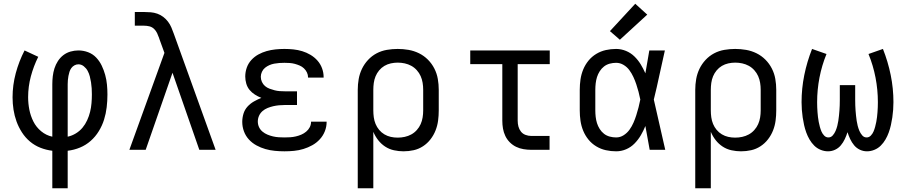

<svg xmlns="http://www.w3.org/2000/svg" viewBox="-20 -799 4840 1024"><path d="M259 205V5Q226 1 195.5 -11Q165 -23 140 -44Q115 -65 97 -93Q79 -121 68 -151.5Q57 -182 52 -214.5Q47 -247 47 -280Q47 -345 64 -408.5Q81 -472 111 -530L184 -496Q159 -446 144.5 -391.5Q130 -337 130 -281Q130 -247 136.5 -214Q143 -181 158 -151Q173 -121 199.5 -99Q226 -77 259 -70V-350Q259 -371 261.5 -392.5Q264 -414 270.5 -434.5Q277 -455 289 -473.5Q301 -492 318 -505Q335 -518 356 -524Q377 -530 398 -530Q425 -530 450 -520.5Q475 -511 493 -492Q511 -473 522.5 -449Q534 -425 541 -399.5Q548 -374 550.5 -347.5Q553 -321 553 -295Q553 -261 549 -227Q545 -193 535 -161Q525 -129 507 -99.5Q489 -70 463.5 -47.5Q438 -25 406.5 -12Q375 1 341 5V205ZM341 -70Q364 -75 384.5 -87.5Q405 -100 420 -118Q435 -136 445 -158Q455 -180 460.5 -202.5Q466 -225 468 -248.5Q470 -272 470 -296Q470 -312 469 -328Q468 -344 465.5 -360Q463 -376 459 -391.5Q455 -407 447.5 -421Q440 -435 427 -445.5Q414 -456 398 -456Q387 -456 377 -450.5Q367 -445 360.5 -436Q354 -427 350.5 -416Q347 -405 345 -394Q343 -383 342 -372Q341 -361 341 -350Z M670 0 857 -517 829 -594Q829 -594 829 -594Q829 -594 829 -595Q824 -609 818 -622Q812 -635 801.5 -645Q791 -655 777 -658.5Q763 -662 748 -662H699V-735H748Q766 -735 784 -733.5Q802 -732 819 -726Q836 -720 850.5 -709Q865 -698 876 -683.5Q887 -669 894 -652.5Q901 -636 907 -619L1130 0H1043L900 -411L757 0Z M1497 8Q1472 8 1446 5.5Q1420 3 1395.5 -4Q1371 -11 1348 -23.5Q1325 -36 1307.5 -55Q1290 -74 1281 -98.5Q1272 -123 1272 -149Q1272 -171 1278.5 -192.5Q1285 -214 1300 -230.5Q1315 -247 1334.5 -258Q1354 -269 1374 -277Q1356 -284 1339.5 -294.5Q1323 -305 1311 -319.5Q1299 -334 1293.5 -353Q1288 -372 1288 -391Q1288 -415 1296 -438Q1304 -461 1320.5 -479Q1337 -497 1358 -508.5Q1379 -520 1402 -526.5Q1425 -533 1449 -535.5Q1473 -538 1497 -538Q1521 -538 1545 -535.5Q1569 -533 1592 -526Q1615 -519 1636 -506.5Q1657 -494 1673 -476Q1689 -458 1697.5 -435Q1706 -412 1706 -388Q1706 -387 1706 -386Q1706 -385 1706 -385H1623Q1623 -385 1623 -385.5Q1623 -386 1623 -386Q1623 -400 1617 -412.5Q1611 -425 1601 -434.5Q1591 -444 1578 -449.5Q1565 -455 1552 -458.5Q1539 -462 1525 -463Q1511 -464 1497 -464Q1483 -464 1469.5 -463Q1456 -462 1442.5 -459.5Q1429 -457 1416.5 -451.5Q1404 -446 1393.5 -437.5Q1383 -429 1377 -416Q1371 -403 1371 -390V-389Q1371 -375 1377 -362Q1383 -349 1393.5 -340Q1404 -331 1417.5 -326Q1431 -321 1444.5 -317.5Q1458 -314 1472 -313Q1486 -312 1500 -312H1564V-239H1500Q1484 -239 1468 -237.5Q1452 -236 1437 -232.5Q1422 -229 1407 -223Q1392 -217 1380 -206.5Q1368 -196 1361.5 -181.5Q1355 -167 1355 -151Q1355 -135 1361.5 -121Q1368 -107 1380 -97Q1392 -87 1406.5 -81Q1421 -75 1436 -71.5Q1451 -68 1466.5 -67Q1482 -66 1497 -66Q1513 -66 1528 -67Q1543 -68 1558 -71.5Q1573 -75 1587 -81Q1601 -87 1613 -97Q1625 -107 1632 -120.5Q1639 -134 1639 -150H1722Q1722 -150 1722 -149.5Q1722 -149 1722 -149Q1722 -123 1712.5 -99Q1703 -75 1685.5 -56Q1668 -37 1645.5 -24.5Q1623 -12 1598.5 -4.5Q1574 3 1548.5 5.5Q1523 8 1497 8Z M1888 205V-320Q1888 -349 1893 -377.5Q1898 -406 1910.5 -432Q1923 -458 1943 -479.5Q1963 -501 1988.5 -514.5Q2014 -528 2043 -533Q2072 -538 2101 -538Q2130 -538 2159 -533Q2188 -528 2214.5 -515Q2241 -502 2262 -481Q2283 -460 2296.5 -433.5Q2310 -407 2315 -378Q2320 -349 2320 -320V-210Q2320 -183 2316.5 -156Q2313 -129 2303 -103.5Q2293 -78 2276 -56Q2259 -34 2236 -19Q2213 -4 2186.5 2Q2160 8 2132 8Q2107 8 2081.5 2.5Q2056 -3 2034.5 -17Q2013 -31 1997 -51.5Q1981 -72 1971 -96V205ZM2101 -65Q2120 -65 2138.5 -69Q2157 -73 2173.5 -82Q2190 -91 2203 -105.5Q2216 -120 2223.5 -137Q2231 -154 2234 -172.5Q2237 -191 2237 -210V-320Q2237 -339 2234 -357.5Q2231 -376 2223.5 -393Q2216 -410 2203 -424.5Q2190 -439 2173.5 -448Q2157 -457 2138.5 -461Q2120 -465 2101 -465Q2083 -465 2064.5 -461Q2046 -457 2030 -447.5Q2014 -438 2002 -423.5Q1990 -409 1983 -392Q1976 -375 1973.5 -356.5Q1971 -338 1971 -320V-210Q1971 -192 1973.5 -173.5Q1976 -155 1983 -138Q1990 -121 2002 -106.5Q2014 -92 2030 -82.5Q2046 -73 2064 -69Q2082 -65 2101 -65Z M2813 0Q2793 0 2772 -3.5Q2751 -7 2732.5 -16Q2714 -25 2699 -40Q2684 -55 2675 -74Q2666 -93 2662.5 -113.5Q2659 -134 2659 -155V-457H2488V-530H2912V-457H2741V-155Q2741 -139 2745 -124Q2749 -109 2758.5 -97Q2768 -85 2783 -79.5Q2798 -74 2813 -74H2911V0Z M3266 8Q3238 8 3211 2Q3184 -4 3160 -18.5Q3136 -33 3118.5 -54.5Q3101 -76 3090.5 -101.5Q3080 -127 3076 -154.5Q3072 -182 3072 -210V-320Q3072 -348 3076 -375.5Q3080 -403 3090.5 -428.5Q3101 -454 3118.5 -475.5Q3136 -497 3160 -511.5Q3184 -526 3211 -532Q3238 -538 3266 -538Q3293 -538 3318.5 -527.5Q3344 -517 3363.5 -498Q3383 -479 3397 -456Q3411 -433 3422 -408Q3427 -438 3432.5 -468.5Q3438 -499 3443 -530H3526Q3511 -465 3497 -399Q3483 -333 3467 -268Q3483 -201 3497.5 -134Q3512 -67 3528 0H3445Q3439 -32 3433.5 -63.5Q3428 -95 3422 -127Q3412 -102 3398 -78Q3384 -54 3364.5 -34Q3345 -14 3319.5 -3Q3294 8 3266 8ZM3266 -66Q3288 -66 3306.5 -78Q3325 -90 3337.5 -107.5Q3350 -125 3358.5 -144.5Q3367 -164 3373.5 -184.5Q3380 -205 3385.5 -226Q3391 -247 3395 -268Q3391 -289 3385.5 -309.5Q3380 -330 3373.5 -349.5Q3367 -369 3358 -388.5Q3349 -408 3336.5 -425Q3324 -442 3305.5 -453Q3287 -464 3266 -464Q3249 -464 3232 -459.5Q3215 -455 3201.5 -444.5Q3188 -434 3178.5 -419Q3169 -404 3164 -388Q3159 -372 3157 -354.5Q3155 -337 3155 -320V-210Q3155 -193 3157 -175.5Q3159 -158 3164 -142Q3169 -126 3178.5 -111Q3188 -96 3201.5 -85.5Q3215 -75 3232 -70.5Q3249 -66 3266 -66ZM3286 -587 3233 -633 3368 -779 3432 -721Z M3688 205V-320Q3688 -349 3693 -377.5Q3698 -406 3710.5 -432Q3723 -458 3743 -479.5Q3763 -501 3788.5 -514.5Q3814 -528 3843 -533Q3872 -538 3901 -538Q3930 -538 3959 -533Q3988 -528 4014.5 -515Q4041 -502 4062 -481Q4083 -460 4096.5 -433.5Q4110 -407 4115 -378Q4120 -349 4120 -320V-210Q4120 -183 4116.5 -156Q4113 -129 4103 -103.5Q4093 -78 4076 -56Q4059 -34 4036 -19Q4013 -4 3986.5 2Q3960 8 3932 8Q3907 8 3881.5 2.5Q3856 -3 3834.5 -17Q3813 -31 3797 -51.5Q3781 -72 3771 -96V205ZM3901 -65Q3920 -65 3938.5 -69Q3957 -73 3973.5 -82Q3990 -91 4003 -105.5Q4016 -120 4023.5 -137Q4031 -154 4034 -172.5Q4037 -191 4037 -210V-320Q4037 -339 4034 -357.5Q4031 -376 4023.5 -393Q4016 -410 4003 -424.5Q3990 -439 3973.5 -448Q3957 -457 3938.5 -461Q3920 -465 3901 -465Q3883 -465 3864.5 -461Q3846 -457 3830 -447.5Q3814 -438 3802 -423.5Q3790 -409 3783 -392Q3776 -375 3773.5 -356.5Q3771 -338 3771 -320V-210Q3771 -192 3773.5 -173.5Q3776 -155 3783 -138Q3790 -121 3802 -106.5Q3814 -92 3830 -82.5Q3846 -73 3864 -69Q3882 -65 3901 -65Z M4396 8Q4376 8 4356.5 0Q4337 -8 4322.5 -22.5Q4308 -37 4297.5 -55Q4287 -73 4280 -92.5Q4273 -112 4268.5 -132Q4264 -152 4261 -172.5Q4258 -193 4256.5 -213.5Q4255 -234 4255 -254Q4255 -327 4269.5 -398.5Q4284 -470 4311 -538L4388 -511Q4363 -450 4350.5 -385Q4338 -320 4338 -254Q4338 -241 4338.5 -227.5Q4339 -214 4340 -201Q4341 -188 4342.5 -175Q4344 -162 4346.5 -149Q4349 -136 4352.5 -123Q4356 -110 4361 -98Q4366 -86 4375.5 -76Q4385 -66 4398 -66Q4412 -66 4421.5 -77Q4431 -88 4436.5 -101Q4442 -114 4445.5 -127.5Q4449 -141 4451 -154.5Q4453 -168 4454.5 -182Q4456 -196 4457 -209.5Q4458 -223 4458.5 -237Q4459 -251 4459 -265V-345H4541V-265Q4541 -251 4541.5 -237Q4542 -223 4543 -209.5Q4544 -196 4545.5 -182Q4547 -168 4549 -154.5Q4551 -141 4554.5 -127.5Q4558 -114 4563.5 -101Q4569 -88 4578.5 -77Q4588 -66 4602 -66Q4615 -66 4624.5 -76Q4634 -86 4639 -98Q4644 -110 4647.5 -123Q4651 -136 4653.5 -149Q4656 -162 4657.5 -175Q4659 -188 4660 -201Q4661 -214 4661.5 -227.5Q4662 -241 4662 -254Q4662 -320 4649.5 -385Q4637 -450 4612 -511L4689 -538Q4716 -470 4730.5 -398.5Q4745 -327 4745 -254Q4745 -234 4743.5 -213.5Q4742 -193 4739 -172.5Q4736 -152 4731.5 -132Q4727 -112 4720 -92.5Q4713 -73 4702.5 -55Q4692 -37 4677.5 -22.5Q4663 -8 4643.5 0Q4624 8 4604 8Q4584 8 4566 -0.5Q4548 -9 4535.5 -24Q4523 -39 4514.5 -57Q4506 -75 4500 -94Q4500 -94 4500 -94Q4500 -94 4500 -94Q4500 -94 4500 -94Q4500 -94 4500 -94Q4494 -75 4485.5 -57Q4477 -39 4464.5 -24Q4452 -9 4434 -0.5Q4416 8 4396 8Z"/></svg>

Font: Iosevka Mono
Style: Regular
Weight: 400
Designer: Belleve Invis
Foundry: Belleve Invis
Version: Version 11.1.1